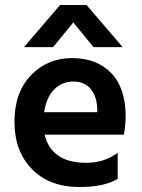

<svg xmlns="http://www.w3.org/2000/svg" viewBox="-20 -745 569 770"><path d="M193 -556H76L221 -725H327L472 -556H355L274 -655ZM157 -295H370V-310Q368 -359 343.5 -388.5Q319 -418 274 -418Q229 -418 197.5 -386.5Q166 -355 157 -295ZM299 5Q178 5 108 -67Q38 -139 38 -256.5Q38 -374 104 -443Q170 -512 269 -512Q368 -512 426 -452Q484 -392 484 -277Q484 -249 477 -205H159Q172 -150 213.5 -121Q255 -92 326 -92Q397 -92 452 -132V-28Q399 5 299 5Z"/></svg>

Font: Hind Jalandhar SemiBold
Style: Regular
Weight: 600
Designer: Namrata Goyal
Foundry: Indian Type Foundry
Version: Version 0.702;PS 1.0;hotconv 1.0.81;makeotf.lib2.5.63406